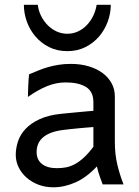

<svg xmlns="http://www.w3.org/2000/svg" viewBox="-20 -777 587 809"><path d="M373.5 -241.7Q364.3 -241.2 347.7 -239.7Q331.1 -238.3 312.5 -236.6Q293.9 -234.9 276.1 -232.9Q258.3 -231 246.6 -229.5Q215.3 -225.6 193.8 -217Q172.4 -208.5 159.2 -196.3Q146 -184.1 140.1 -168.7Q134.3 -153.3 134.3 -136.7Q134.3 -104 156.7 -86.2Q179.2 -68.4 219.7 -68.4Q238.3 -68.4 256.3 -71.5Q274.4 -74.7 293.2 -84.2Q312 -93.8 331.8 -111.6Q351.6 -129.4 373.5 -158.7ZM463.9 -180.7Q463.9 -127.9 474.1 -84.5Q484.4 -41 500.5 0H412.6Q408.2 -11.7 400.9 -32Q393.6 -52.2 388.2 -75.7Q344.7 -29.3 297.9 -8.5Q251 12.2 205.1 12.2Q170.4 12.2 141.4 1Q112.3 -10.3 91.3 -29.1Q70.3 -47.9 58.3 -72.5Q46.4 -97.2 46.4 -124.5Q46.4 -152.3 55.7 -180.9Q64.9 -209.5 87.4 -233.6Q109.9 -257.8 147.5 -275.1Q185.1 -292.5 241.7 -297.9Q254.4 -299.3 273.7 -301Q293 -302.7 312.7 -304.7Q332.5 -306.6 349.4 -308.1Q366.2 -309.6 373.5 -310.1V-346.7Q373.5 -391.1 342.5 -410.4Q311.5 -429.7 256.3 -429.7Q217.3 -429.7 179 -414.3Q140.6 -398.9 97.7 -368.7Q97.7 -376.5 98.1 -389.4Q98.6 -402.3 99.1 -416.3Q99.6 -430.2 100.6 -443.1Q101.6 -456.1 102.5 -463.9Q121.6 -471.7 140.9 -479.7Q160.2 -487.8 181.4 -493.9Q202.6 -500 226.6 -503.9Q250.5 -507.8 278.3 -507.8Q320.3 -507.8 354.7 -497.3Q389.2 -486.8 413.3 -468.5Q437.5 -450.2 450.7 -425.3Q463.9 -400.4 463.9 -371.1ZM446.8 -756.8Q446.8 -721.2 434.1 -686.3Q421.4 -651.4 397.7 -623.5Q374 -595.7 340.1 -578.6Q306.2 -561.5 263.7 -561.5Q220.7 -561.5 186.8 -578.6Q152.8 -595.7 129.2 -623.5Q105.5 -651.4 93 -686.3Q80.6 -721.2 80.6 -756.8H139.2Q142.1 -731.9 153.1 -710Q164.1 -688 180.7 -671.1Q197.3 -654.3 218.5 -644.5Q239.7 -634.8 263.7 -634.8Q287.6 -634.8 308.6 -644.5Q329.6 -654.3 345.7 -671.1Q361.8 -688 372.6 -710Q383.3 -731.9 387.2 -756.8Z"/></svg>

Font: Andika Phon
Style: Regular
Weight: 400
Designer: Victor Gaultney, Annie Olsen, Julie Remington, Don Collingsworth, Eric Hays, Becca Hirsbrunner
Foundry: SIL International
Version: Version 5.000